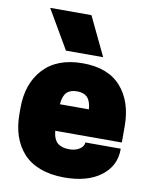

<svg xmlns="http://www.w3.org/2000/svg" viewBox="-88 -846 736 926"><g transform="rotate(10 280.0 -383.0)"><path d="M535.2 -200.2H209Q213.4 -157.7 233.6 -140.9Q253.9 -124 291 -124Q320.8 -124 341.3 -137.5Q361.8 -150.9 361.8 -169.9H535.2V-166Q535.2 -85.4 469.5 -35.6Q403.8 14.2 290 14.2Q223.6 14.2 172.4 -5.1Q121.1 -24.4 89.1 -59.8Q57.1 -95.2 41 -143.1Q24.9 -190.9 24.9 -250V-279.8Q24.9 -399.4 92 -471.7Q159.2 -543.9 284.2 -543.9Q408.2 -543.9 471.7 -472.2Q535.2 -400.4 535.2 -279.8ZM82 -779.8H284.2L375 -589.8H192.9ZM209 -330.1H351.1Q347.7 -371.1 330.3 -388.4Q313 -405.8 279.8 -405.8Q246.6 -405.8 229.5 -388.4Q212.4 -371.1 209 -330.1Z"/></g></svg>

Font: Cooper Hewitt
Style: Heavy
Weight: 713
Designer: Village Type and Design LLC
Foundry: Cooper Hewitt Smithsonian Design Museum
Version: 1.000